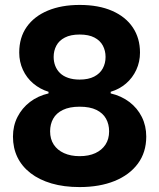

<svg xmlns="http://www.w3.org/2000/svg" viewBox="-20 -749 646 779"><path d="M303 10Q239.3 10 189.2 -4.7Q139.1 -19.4 103.9 -46.6Q68.7 -73.9 50.6 -111.3Q32.6 -148.7 32.6 -194.9Q32.6 -238.4 50.9 -274.5Q69.3 -310.6 101.6 -335.3Q133.9 -360 176.9 -370V-376.6Q142.1 -387.3 115.1 -410.2Q88 -433.1 73 -465.6Q58 -498.1 58 -535.6Q58 -596.9 88.4 -639.9Q118.9 -683 174.1 -706Q229.4 -729 303 -729Q380.4 -729 435.2 -704.9Q490 -680.9 519 -637.4Q548 -594 548 -535.6Q548 -498.1 533 -465.6Q518 -433.1 491.4 -410.2Q464.9 -387.3 429.1 -376.6V-370Q472.1 -360 504.8 -335.3Q537.4 -310.6 555.4 -274.5Q573.4 -238.4 573.4 -194.9Q573.4 -131.1 539.5 -85.2Q505.6 -39.3 444.8 -14.6Q384 10 303 10ZM303 -115.4Q340.1 -115.4 366.8 -127.7Q393.4 -140 408.1 -162.5Q422.7 -185 422.7 -216.1Q422.7 -245.1 410.1 -267.6Q397.6 -290.1 371.2 -303.1Q344.9 -316.1 303 -316.1Q262.1 -316.1 235.3 -303.1Q208.4 -290.1 195.9 -267.6Q183.3 -245.1 183.3 -216.1Q183.3 -185 197.9 -162.5Q212.6 -140 239.7 -127.7Q266.9 -115.4 303 -115.4ZM303 -426.1Q338.6 -426.1 362.1 -438.3Q385.6 -450.4 396.9 -471.3Q408.3 -492.1 408.3 -518Q408.3 -543.1 397.3 -563.9Q386.3 -584.6 363.1 -596.7Q340 -608.9 303 -608.9Q266.7 -608.9 243.2 -596.7Q219.7 -584.6 208.7 -563.9Q197.7 -543.1 197.7 -518Q197.7 -498.6 204.2 -481.8Q210.7 -465 223.6 -452.5Q236.4 -440 256.5 -433.1Q276.6 -426.1 303 -426.1Z"/></svg>

Font: Mona Sans ExtraLight
Style: Regular
Weight: 200
Designer: Deni Anggara
Foundry: GitHub
Version: Version 2.000